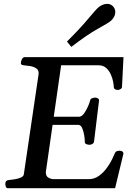

<svg xmlns="http://www.w3.org/2000/svg" viewBox="-20 -995 706 1015"><path d="M209.5 -335V-377.9H400.4Q413.6 -379.9 425.3 -396.7Q437 -413.6 445.6 -433.3Q454.1 -453.1 456.1 -462.9Q458 -472.7 467 -475.8Q476.1 -479 484.4 -479Q489.7 -479 497.3 -474.9Q504.9 -470.7 503.4 -462.4L477.1 -246.1Q475.6 -237.8 467.5 -233.6Q459.5 -229.5 454.1 -229.5Q445.8 -229.5 436.8 -232.9Q427.7 -236.3 428.2 -245.6Q428.7 -256.3 425.5 -277.6Q422.4 -298.8 414.8 -316.9Q407.2 -335 393.6 -335ZM303.2 -649.9 222.2 -85Q222.2 -64.5 234.4 -56.9Q246.6 -49.3 260.7 -47.9H448.7Q479 -47.9 503.2 -65.4Q527.3 -83 544.9 -107.4Q562.5 -131.8 572.8 -153.3Q583 -174.8 585.9 -182.1Q588.9 -191.4 595.7 -194.8Q602.5 -198.2 610.4 -198.2Q632.8 -198.2 632.3 -181.6L588.4 0H21.5Q13.2 0 10.3 -9.8Q7.3 -19.5 8.3 -24.9Q8.3 -41 25.4 -43Q41.5 -44.4 59.8 -47.6Q78.1 -50.8 91.6 -57.1Q105 -63.5 106 -74.2L184.1 -603.5Q186 -624 172.1 -633.3Q158.2 -642.6 139.2 -645.8Q120.1 -648.9 105.5 -649.9Q90.3 -651.4 90.3 -660.6Q90.3 -671.4 95.9 -682.1Q101.6 -692.9 110.8 -692.9H632.8L625 -536.1Q624.5 -527.8 616.5 -523.7Q608.4 -519.5 603 -519.5Q595.2 -519.5 588.6 -522.9Q582 -526.4 581.5 -535.6Q581.5 -543 578.4 -561.3Q575.2 -579.6 566.4 -600.1Q557.6 -620.6 541.7 -635.3Q525.9 -649.9 500 -649.9ZM356.9 -747.1 334 -775.4Q403.8 -844.7 446 -895.5Q488.3 -946.3 501.5 -957Q510.3 -964.4 522.2 -969.5Q534.2 -974.6 546.4 -974.6Q567.4 -974.6 580.1 -958.5Q589.4 -946.3 589.4 -931.6Q589.4 -917.5 582.3 -904.8Q575.2 -892.1 564.9 -883.8Q551.8 -873 496.6 -842.5Q441.4 -812 356.9 -747.1Z"/></svg>

Font: Gelasio Medium
Style: Italic
Weight: 500
Italic angle: -8.5°
Designer: Eben Sorkin
Foundry: Eben Sorkin
Version: Version 1.008